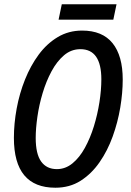

<svg xmlns="http://www.w3.org/2000/svg" viewBox="-20 -868 613 898"><path d="M239 10Q45 10 45 -223Q45 -290 58 -360.5Q71 -431 97 -496Q123 -561 161 -612.5Q199 -664 250 -694.5Q301 -725 364 -725Q459 -725 506.5 -666Q554 -607 554 -496Q554 -434 542.5 -365Q531 -296 507 -229.5Q483 -163 445.5 -109Q408 -55 357 -22.5Q306 10 239 10ZM246 -77Q286 -77 319 -104Q352 -131 377 -176.5Q402 -222 419 -277Q436 -332 445 -389.5Q454 -447 454 -497Q454 -638 356 -638Q313 -638 279.5 -609.5Q246 -581 221 -534.5Q196 -488 179.5 -433Q163 -378 155 -322.5Q147 -267 147 -223Q147 -148 172.5 -112.5Q198 -77 246 -77ZM254 -776 269 -848H525L510 -776Z"/></svg>

Font: Noto Sans Condensed Medium
Style: Italic
Weight: 500
Width: 3
Italic angle: -12°
Designer: Monotype Design Team
Foundry: Monotype Imaging Inc.
Version: Version 2.013; ttfautohint (v1.8.4.7-5d5b)